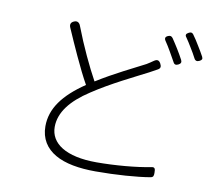

<svg xmlns="http://www.w3.org/2000/svg" viewBox="-86 -887 1152 1012"><g transform="rotate(10 490.0 -381.0)"><path d="M799 -688C788 -706 776 -724 766 -739C759 -749 751 -751 740 -746C726 -740 723 -731 732 -718C742 -703 753 -686 763 -668C773 -650 784 -631 793 -615C799 -603 808 -602 820 -608C832 -614 836 -622 830 -634C821 -651 810 -670 799 -688ZM905 -723C893 -743 881 -762 869 -778C862 -787 855 -787 845 -782C831 -775 827 -767 837 -755C847 -740 858 -724 867 -708C878 -690 889 -672 898 -654C904 -642 914 -640 926 -646C938 -652 942 -658 936 -670C927 -687 916 -705 905 -723ZM288 -559C313 -505 337 -456 359 -417C245 -340 186 -261 186 -166C186 -99 218 -51 270 -21C323 10 399 23 487 23C598 23 707 15 778 3C794 0 795 -8 795 -24C795 -46 792 -55 771 -50C697 -35 583 -25 484 -25C319 -25 235 -83 235 -171C235 -249 290 -318 387 -381C486 -447 606 -504 675 -540C691 -549 705 -556 717 -563C732 -571 733 -581 725 -596C716 -613 705 -615 689 -604C678 -596 667 -589 654 -581C595 -550 494 -502 400 -443C361 -514 313 -615 274 -717C268 -735 255 -743 238 -735C222 -728 218 -716 225 -700C245 -653 267 -605 288 -559Z"/></g></svg>

Font: GenSenRounded2 TW L
Style: Regular
Weight: 300
Version: Version 2.100;PS 2.1;hotconv 16.6.51;makeotf.lib2.5.65220 DE